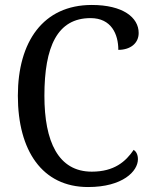

<svg xmlns="http://www.w3.org/2000/svg" viewBox="-20 -744 611 774"><path d="M335 10C475 10 536 -54 536 -102C536 -121 529 -133 519 -140C487 -93 441 -52 350 -52C215 -52 159 -173 159 -358C159 -556 211 -671 345 -671C429 -671 457 -606 457 -543C505 -543 539 -569 539 -611C539 -674 475 -724 350 -724C154 -724 52 -576 52 -358C52 -137 150 10 335 10Z"/></svg>

Font: Noto Serif Armenian SemiCondensed
Style: Regular
Weight: 400
Width: 4
Designer: Monotype Design Team
Foundry: Monotype Imaging Inc.
Version: Version 2.008